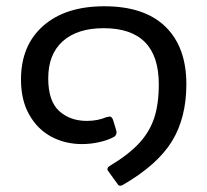

<svg xmlns="http://www.w3.org/2000/svg" viewBox="-20 -515 662 613"><path d="M364 78Q358 78 355 72L326 32Q323 29 323 25Q323 19 330 15Q390 -21 423.5 -57Q457 -93 472 -137.5Q487 -182 487 -246Q487 -425 311 -425Q227 -425 180.5 -383.5Q134 -342 134 -265Q134 -192 169 -160.5Q204 -129 257 -129Q292 -129 320 -141Q328 -143 330 -143Q337 -143 341 -132L351 -99Q352 -97 352 -92Q352 -81 340 -76Q323 -67 296 -61Q269 -55 242 -55Q188 -55 144 -78.5Q100 -102 73.5 -148.5Q47 -195 47 -261Q47 -370 118 -432.5Q189 -495 313 -495Q441 -495 508 -430Q575 -365 575 -246Q575 -139 529 -64Q483 11 373 75Q367 78 364 78Z"/></svg>

Font: Mitr Light
Style: Regular
Weight: 300
Designer: Thanarat Vachiruckul
Foundry: Cadson Demak
Version: Version 1.003